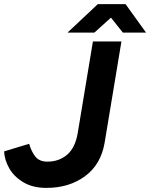

<svg xmlns="http://www.w3.org/2000/svg" viewBox="-28 -902 732 936"><path d="M-8 -164 114 -201Q125 -163 144.5 -138.5Q164 -114 203 -114Q260 -114 299.5 -148Q339 -182 351 -254L425 -700H564L482 -206Q464 -100 386.5 -43Q309 14 198 14Q131 14 85 -14Q39 -42 16.5 -82.5Q-6 -123 -8 -164ZM449 -882H584L684 -743H571L513 -816L432 -743H301Z"/></svg>

Font: Oak Sans
Style: Bold Italic
Weight: 700
Italic angle: -9.5°
Foundry: Erik Kennedy, Walven
Version: Version 1.000